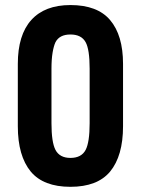

<svg xmlns="http://www.w3.org/2000/svg" viewBox="-20 -721 552 752"><path d="M100.6 -48.8Q49.8 -110.4 49.8 -226.6V-470.7Q49.8 -584 102.5 -642.6Q155.3 -701.2 255.9 -701.2Q361.3 -701.2 411.1 -642.6Q461.9 -583 461.9 -470.7V-226.6Q461.9 -110.4 411.1 -48.8Q361.3 10.7 255.9 10.7Q150.4 10.7 100.6 -48.8ZM315.4 -133.8Q331.1 -164.1 331.1 -238.3V-452.1Q331.1 -527.3 315.4 -555.7Q298.8 -585.9 255.9 -585.9Q212.9 -585.9 197.3 -555.7Q190.4 -541 186 -515.1Q181.6 -489.3 181.6 -452.1V-238.3Q181.6 -164.1 197.3 -133.8Q213.9 -102.5 255.9 -102.5Q298.8 -102.5 315.4 -133.8Z"/></svg>

Font: DINish
Style: Bold
Weight: 700
Designer: Bert Driehuis
Foundry: Playbeing
Version: Version 3.008; git-95204e4c-release